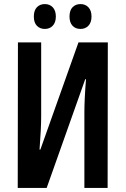

<svg xmlns="http://www.w3.org/2000/svg" viewBox="-20 -922 616 942"><path d="M67 0 68 -714H182V-351Q182 -322 180 -281Q178 -240 174 -188H178L365 -714H509L508 0H394V-371Q394 -401 396 -443.5Q398 -486 402 -533H398L209 0ZM146 -841Q146 -871 161 -886.5Q176 -902 200 -902Q224 -902 239 -886Q254 -870 254 -841Q254 -812 239 -796Q224 -780 200 -780Q176 -780 161 -795.5Q146 -811 146 -841ZM321 -841Q321 -871 336 -886.5Q351 -902 375 -902Q399 -902 414 -886Q429 -870 429 -841Q429 -812 414 -796Q399 -780 375 -780Q350 -780 335.5 -796Q321 -812 321 -841Z"/></svg>

Font: Noto Sans ExtraCondensed SemiBold
Style: Regular
Weight: 600
Width: 2
Designer: Monotype Design Team
Foundry: Monotype Imaging Inc.
Version: Version 2.013; ttfautohint (v1.8.4.7-5d5b)